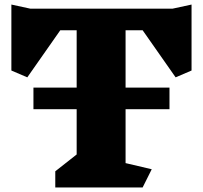

<svg xmlns="http://www.w3.org/2000/svg" viewBox="-20 -824 892 844"><path d="M822 -514 752 -484 607 -691H532V-439H725V-344H532V-107L647 -80L607 0H223V-71L317 -145V-344H127V-439H317V-691H245L100 -484L30 -514V-804L113 -786H739L822 -804Z"/></svg>

Font: Inknut Antiqua Black
Style: Regular
Weight: 900
Designer: Claus Eggers Sørensen
Foundry: Claus Eggers Sørensen
Version: Version 1.003; ttfautohint (v1.8.2) -l 8 -r 50 -G 200 -x 14 